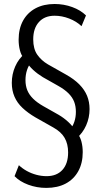

<svg xmlns="http://www.w3.org/2000/svg" viewBox="-20 -733 497 942"><path d="M207.2 188.9Q160.7 188.9 118.6 173.3Q76.5 157.6 51.4 131.3L72.6 77.5Q89.1 93.3 111.2 105.6Q133.4 117.9 158.5 124.6Q183.6 131.3 208.5 131.3Q258.1 131.3 286.2 100.6Q314.2 69.9 314.2 14.8Q314.2 -26.6 297.1 -56.4Q279.9 -86.2 241.8 -107.4L154 -157Q117 -178.6 90.7 -203.3Q64.4 -228 51.2 -258.5Q37.9 -288.9 37.9 -326.6Q37.9 -368.9 54.6 -406.9Q71.3 -445 101.9 -470.1L95.8 -448.6Q83.8 -462.7 77.6 -486.7Q71.4 -510.6 71.4 -538.1Q71.4 -592 93 -631.5Q114.7 -670.9 154.4 -692.2Q194.2 -713.4 247.7 -713.4Q293.3 -713.4 334.5 -698.3Q375.6 -683.3 401.9 -657.2L380 -604.6Q354.9 -628.4 319.3 -642.1Q283.8 -655.8 247.9 -655.8Q198.7 -655.8 170.9 -624.8Q143 -593.9 143 -539.8Q143 -493 163 -464.5Q183 -436 215.4 -417L303.3 -367.4Q343.6 -344.9 369.4 -318.7Q395.1 -292.6 407.3 -262.7Q419.4 -232.8 419.4 -197.9Q419.4 -155.6 402.6 -117.7Q385.7 -79.8 355.4 -54.4L361.5 -75.9Q373.4 -61.7 379.7 -37.7Q385.9 -13.6 385.9 13.6Q385.9 67.5 364 107Q342.1 146.5 302.3 167.7Q262.4 188.9 207.2 188.9ZM105 -340.2Q105 -312.2 114 -290.1Q123.1 -268 142.4 -248.9Q161.6 -229.8 191.8 -212.6L267 -170.1Q293.1 -154.8 314.6 -135Q336.1 -115.1 347.7 -94.6L321.5 -93.7Q337.1 -113 344.7 -135.5Q352.3 -158 352.3 -184.3Q352.3 -211.5 343.9 -233.6Q335.4 -255.7 316.2 -274.9Q296.9 -294.2 265.5 -311.8L190.2 -354.4Q163.6 -370.7 142.8 -389.9Q121.9 -409.1 109.6 -429.9L135.8 -430.8Q120.4 -413 112.7 -389.7Q105 -366.4 105 -340.2Z"/></svg>

Font: Nunito Sans 12pt ExtraLight Condensed
Style: Regular
Weight: 200
Width: 3
Version: Version 3.101;gftools[0.9.27]